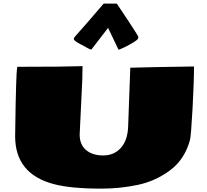

<svg xmlns="http://www.w3.org/2000/svg" viewBox="-20 -1097 1229 1139"><path d="M418.5 -864.7V-871.1Q418.5 -873.5 449.2 -907.7Q480.5 -941.9 593.8 -1074.2Q596.2 -1076.7 597.9 -1076.7Q599.6 -1076.7 600.6 -1075.7H672.9Q673.8 -1075.7 737.3 -979.2Q800.8 -882.8 800.8 -877.9Q800.8 -873 799.3 -871.1V-870.1Q799.3 -862.8 772.5 -846.2Q745.6 -829.6 717 -815.9Q688.5 -802.2 683.1 -802.2L621.1 -931.6Q525.4 -807.6 523.4 -804.7V-803.2Q514.2 -803.2 503.4 -809.8Q492.7 -816.4 455.6 -835.7Q418.5 -855 418.5 -864.7ZM581.5 22Q399.4 22 298.8 -4.9Q69.8 -65.4 69.8 -289.1L72.8 -480.5Q74.2 -524.4 75.9 -596.7Q77.6 -668.9 82.5 -700.7L318.8 -701.7L469.7 -704.6Q468.8 -690.9 468.8 -665Q468.8 -639.2 468.3 -627.4L452.6 -298.3Q452.6 -239.3 490.5 -207Q528.3 -174.8 592.5 -174.8Q656.7 -174.8 697 -219.7Q737.3 -264.6 740.2 -346.7L752.9 -695.3Q880.4 -699.2 1130.9 -702.6Q1130.9 -609.9 1122.1 -450Q1113.3 -290 1106.9 -266.1Q1075.2 -150.4 988.3 -86.2Q901.4 -22 796.4 0Q691.4 22 581.5 22Z"/></svg>

Font: Seymour One
Style: Book
Weight: 400
Designer: vernon adams
Foundry: vernon adams
Version: Version 1.000; ttfautohint (v0.93) -l 8 -r 50 -G 200 -x 0 -w